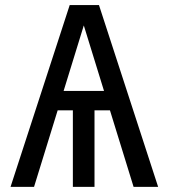

<svg xmlns="http://www.w3.org/2000/svg" viewBox="-20 -726 655 746"><path d="M21 0 250.8 -706.2H364.6L594.4 0H499L407.2 -297.4H347.2V0H263.1V-297.4H204.1L112.3 0ZM305.6 -627.2 227.2 -372.8H384.1Z"/></svg>

Font: FiraCode Nerd Font
Style: Regular
Weight: 400
Designer: Carrois Corporate, Edenspiekermann AG, Nikita Prokopov
Foundry: Carrois Corporate, Edenspiekermann AG, Nikita Prokopov
Version: Version 6.002;Nerd Fonts 2.2.2